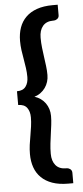

<svg xmlns="http://www.w3.org/2000/svg" viewBox="-62 -807 429 994"><g transform="rotate(-5 153.0 -310.0)"><path d="M246.5 -693.5Q211.5 -693.5 193 -671.5Q174.5 -649.5 174.5 -611Q174.5 -583.5 177.5 -558.2Q180.5 -533 183.8 -509.2Q187 -485.5 190 -462.5Q193 -439.5 193 -416Q193 -397.5 187.8 -380.5Q182.5 -363.5 172.5 -349.5Q162.5 -335.5 148.2 -325Q134 -314.5 116 -309.5Q134 -304 148.2 -293.8Q162.5 -283.5 172.5 -269.5Q182.5 -255.5 187.8 -238.5Q193 -221.5 193 -203Q193 -179.5 190 -156.5Q187 -133.5 183.8 -109.8Q180.5 -86 177.5 -60.8Q174.5 -35.5 174.5 -8Q174.5 30 193 52Q211.5 74 246.5 74H251Q254.5 74 259 75.5Q263.5 77 267.8 80Q272 83 274.8 88Q277.5 93 277.5 99.5V154H251Q204 154 169.2 141.8Q134.5 129.5 111.8 107.2Q89 85 78 53.8Q67 22.5 67 -15.5Q67 -40 70.2 -63.8Q73.5 -87.5 77.8 -111Q82 -134.5 85.2 -158Q88.5 -181.5 88.5 -205Q88.5 -235.5 74.2 -254.8Q60 -274 28.5 -274V-345.5Q60 -345.5 74.2 -364.8Q88.5 -384 88.5 -414.5Q88.5 -438 85.2 -461.2Q82 -484.5 77.8 -508Q73.5 -531.5 70.2 -555.2Q67 -579 67 -603.5Q67 -641.5 78 -672.8Q89 -704 111.8 -726.5Q134.5 -749 169.2 -761.2Q204 -773.5 251 -773.5H277.5V-718.5Q277.5 -712 274.8 -707.2Q272 -702.5 267.8 -699.5Q263.5 -696.5 259 -695Q254.5 -693.5 251 -693.5Z"/></g></svg>

Font: LatoLatin
Style: Bold
Weight: 700
Designer: Lukasz Dziedzic with Adam Twardoch and Botio Nikoltchev
Foundry: tyPoland Lukasz Dziedzic
Version: Version 2.015; 2015-08-06; http://www.latofonts.com/